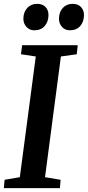

<svg xmlns="http://www.w3.org/2000/svg" viewBox="-22 -978 457 998"><path d="M-2 0 2 -43.5 81 -57 164 -684.5 87 -696 93 -743H382L377 -696L294.5 -684.5L212 -57L293 -43.5L289.5 0ZM155.5 -820.5Q131.5 -820.5 115.2 -838.5Q99 -856.5 99.5 -882.5Q100.5 -916.5 120.2 -937.2Q140 -958 170.5 -958Q200 -958 215.2 -941Q230.5 -924 230 -899Q229.5 -864.5 210.2 -842.5Q191 -820.5 155.5 -820.5ZM340.5 -820.5Q316 -820.5 300 -838.5Q284 -856.5 284.5 -882.5Q285.5 -916.5 305 -937.2Q324.5 -958 355 -958Q384 -958 399.5 -941Q415 -924 414.5 -899Q414 -864.5 394.8 -842.5Q375.5 -820.5 340.5 -820.5Z"/></svg>

Font: Merriweather 20pt SemiBold
Style: Italic
Weight: 600
Italic angle: -7.8°
Version: Version 2.101